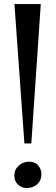

<svg xmlns="http://www.w3.org/2000/svg" viewBox="-20 -915 274 944"><path d="M180.5 -895 134 -209.5H100L51 -895ZM50.5 -51.5Q50.5 -81.5 72 -100.8Q93.5 -120 122 -120Q153 -120 168.2 -101.2Q183.5 -82.5 183.5 -59Q183.5 -27.5 162.8 -9Q142 9.5 111 9.5Q87 9.5 68.8 -7.2Q50.5 -24 50.5 -51.5Z"/></svg>

Font: Merriweather 120pt SemiBold
Style: Regular
Weight: 600
Version: Version 2.100